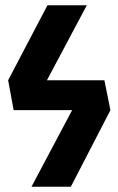

<svg xmlns="http://www.w3.org/2000/svg" viewBox="-20 -712 451 732"><path d="M378 -406 401 -292 250 0H100L255 -292H32L11 -406L161 -692H311L159 -406Z"/></svg>

Font: Fira Sans Extra Condensed SemiBold
Style: Regular
Weight: 600
Width: 1
Designer: Carrois Corporate & Edenspiekermann AG
Foundry: Carrois Corporate GbR & Edenspiekermann AG
Version: Version 4.203